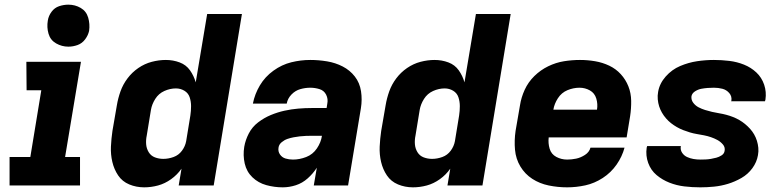

<svg xmlns="http://www.w3.org/2000/svg" viewBox="-20 -795 3352 823"><path d="M21 0H323V-122H259L327 -530H93L94 -408H157L110 -122H21ZM273 -595Q293 -595 312.5 -602Q332 -609 345 -626.5Q358 -644 362 -663Q366 -692 358 -719.5Q350 -747 326 -761Q302 -775 273 -775Q253 -775 233.5 -768.5Q214 -762 201 -744.5Q188 -727 185 -707Q180 -678 188 -650.5Q196 -623 220.5 -609Q245 -595 273 -595Z M598 8Q628 8 657.5 0Q687 -8 713.5 -27Q740 -46 758 -72L746 0H896L1017 -735H868L819 -442Q811 -470 794.5 -493.5Q778 -517 750 -527.5Q722 -538 691 -538Q661 -538 630.5 -530Q600 -522 573 -503.5Q546 -485 526.5 -459Q507 -433 496.5 -403.5Q486 -374 481 -344L462 -234Q457 -200 455.5 -166.5Q454 -133 461.5 -101Q469 -69 486.5 -43Q504 -17 534 -4.5Q564 8 598 8ZM680 -114Q661 -114 644 -120.5Q627 -127 617.5 -142.5Q608 -158 606.5 -176.5Q605 -195 609 -214L627 -324Q631 -348 645.5 -371Q660 -394 684.5 -405Q709 -416 734 -416Q754 -416 770.5 -406Q787 -396 793 -378Q799 -360 799 -340Q799 -320 796 -300L778 -190Q774 -168 760 -149Q746 -130 724 -122Q702 -114 680 -114Z M1192 8Q1220 8 1248 -1Q1276 -10 1299 -30.5Q1322 -51 1338 -76L1325 0H1472L1527 -331Q1533 -368 1527.5 -404Q1522 -440 1501 -467Q1480 -494 1449 -510Q1418 -526 1382 -532Q1346 -538 1310 -538Q1269 -538 1228.5 -528Q1188 -518 1152 -492Q1116 -466 1094 -429Q1072 -392 1064 -351H1209Q1213 -373 1229.5 -390Q1246 -407 1267.5 -413Q1289 -419 1310 -419Q1330 -419 1349.5 -413Q1369 -407 1378 -389Q1387 -371 1383 -351L1380 -332H1318Q1288 -332 1258.5 -329.5Q1229 -327 1199.5 -320.5Q1170 -314 1141 -302Q1112 -290 1086.5 -270.5Q1061 -251 1046.5 -223Q1032 -195 1027 -166Q1021 -129 1029 -94Q1037 -59 1062 -35Q1087 -11 1121.5 -1.5Q1156 8 1192 8ZM1236 -111Q1219 -111 1204 -115.5Q1189 -120 1180 -133Q1171 -146 1174 -163Q1176 -176 1187.5 -185.5Q1199 -195 1212 -199.5Q1225 -204 1238.5 -206.5Q1252 -209 1265 -210.5Q1278 -212 1291.5 -212.5Q1305 -213 1318 -213H1360Q1356 -185 1338.5 -159Q1321 -133 1292.5 -122Q1264 -111 1236 -111Z M1750 8Q1780 8 1809.5 0Q1839 -8 1865.5 -27Q1892 -46 1910 -72L1898 0H2048L2169 -735H2020L1971 -442Q1963 -470 1946.5 -493.5Q1930 -517 1902 -527.5Q1874 -538 1843 -538Q1813 -538 1782.5 -530Q1752 -522 1725 -503.5Q1698 -485 1678.5 -459Q1659 -433 1648.5 -403.5Q1638 -374 1633 -344L1614 -234Q1609 -200 1607.5 -166.5Q1606 -133 1613.5 -101Q1621 -69 1638.5 -43Q1656 -17 1686 -4.5Q1716 8 1750 8ZM1832 -114Q1813 -114 1796 -120.5Q1779 -127 1769.5 -142.5Q1760 -158 1758.5 -176.5Q1757 -195 1761 -214L1779 -324Q1783 -348 1797.5 -371Q1812 -394 1836.5 -405Q1861 -416 1886 -416Q1906 -416 1922.5 -406Q1939 -396 1945 -378Q1951 -360 1951 -340Q1951 -320 1948 -300L1930 -190Q1926 -168 1912 -149Q1898 -130 1876 -122Q1854 -114 1832 -114Z M2411 8Q2450 8 2489 -0.5Q2528 -9 2563.5 -32Q2599 -55 2623 -89.5Q2647 -124 2657 -162H2511Q2506 -143 2487.5 -131Q2469 -119 2449.5 -115Q2430 -111 2411 -111Q2386 -111 2364.5 -122.5Q2343 -134 2336 -157.5Q2329 -181 2332 -206H2666L2681 -297Q2686 -330 2685.5 -363Q2685 -396 2673.5 -425Q2662 -454 2641 -477Q2620 -500 2591.5 -513.5Q2563 -527 2531 -532.5Q2499 -538 2466 -538Q2432 -538 2397.5 -532.5Q2363 -527 2330 -511Q2297 -495 2270.5 -469Q2244 -443 2229 -410Q2214 -377 2209 -344L2190 -234Q2184 -193 2187.5 -153.5Q2191 -114 2210.5 -81.5Q2230 -49 2261.5 -28.5Q2293 -8 2332 0Q2371 8 2411 8ZM2352 -325Q2356 -350 2371.5 -374Q2387 -398 2412.5 -408.5Q2438 -419 2464 -419Q2488 -419 2508.5 -407.5Q2529 -396 2536 -372.5Q2543 -349 2539 -325Z M2982 8Q3011 8 3041 5Q3071 2 3100.5 -7Q3130 -16 3158 -32Q3186 -48 3205 -74Q3224 -100 3229 -130Q3232 -146 3230.5 -161.5Q3229 -177 3224.5 -191.5Q3220 -206 3212.5 -219Q3205 -232 3195 -243Q3185 -254 3173.5 -263.5Q3162 -273 3149 -280.5Q3136 -288 3122 -293.5Q3108 -299 3093 -303Q3078 -307 3062.5 -309.5Q3047 -312 3032 -315.5Q3017 -319 3002.5 -323.5Q2988 -328 2974.5 -335Q2961 -342 2951.5 -354.5Q2942 -367 2944 -383Q2947 -396 2960 -404Q2973 -412 2986.5 -414.5Q3000 -417 3013.5 -418Q3027 -419 3040 -419Q3059 -419 3076.5 -414.5Q3094 -410 3106 -396Q3118 -382 3115 -363Q3115 -362 3114 -361H3259Q3260 -364 3261 -368Q3266 -401 3255.5 -432Q3245 -463 3222 -484.5Q3199 -506 3169 -518Q3139 -530 3106 -534Q3073 -538 3040 -538Q3004 -538 2967.5 -532.5Q2931 -527 2895.5 -512Q2860 -497 2833.5 -467Q2807 -437 2801 -401Q2798 -385 2799.5 -369Q2801 -353 2805.5 -339Q2810 -325 2817.5 -312Q2825 -299 2835 -287.5Q2845 -276 2856.5 -267Q2868 -258 2881 -250.5Q2894 -243 2908 -237.5Q2922 -232 2937 -227.5Q2952 -223 2967 -220.5Q2982 -218 2997.5 -215Q3013 -212 3027.5 -207Q3042 -202 3055 -195Q3068 -188 3078.5 -176Q3089 -164 3086 -148Q3084 -136 3073 -129Q3062 -122 3050.5 -119Q3039 -116 3027.5 -114Q3016 -112 3004.5 -111.5Q2993 -111 2982 -111Q2967 -111 2952.5 -113.5Q2938 -116 2925 -122Q2912 -128 2904 -140Q2896 -152 2898 -167L2899 -169H2754Q2753 -166 2752 -162Q2747 -128 2758.5 -96.5Q2770 -65 2794.5 -44.5Q2819 -24 2849.5 -12Q2880 0 2913.5 4Q2947 8 2982 8Z"/></svg>

Font: Iosevka Sparkle Heavy Oblique
Style: Regular
Weight: 900
Italic angle: -9°
Designer: Belleve Invis
Foundry: Belleve Invis
Version: Version 4.5.0; ttfautohint (v1.8.3)